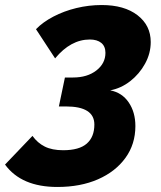

<svg xmlns="http://www.w3.org/2000/svg" viewBox="-72 -596 641 763"><path d="M156 147Q13 147 -52 58L57 -56Q77 -28 106 -13.5Q135 1 179 1Q243 1 273 -25.5Q303 -52 303 -101Q303 -173 190 -173H162L186 -288H218Q275 -288 311 -316Q347 -344 347 -386Q347 -412 330.5 -425.5Q314 -439 285 -439Q209 -439 147 -364L71 -480Q98 -508 140 -530Q182 -552 231.5 -564Q281 -576 332 -576Q422 -576 474.5 -535.5Q527 -495 527 -429Q527 -384 504.5 -343Q482 -302 445.5 -273.5Q409 -245 366 -237Q413 -228 439.5 -189Q466 -150 466 -95Q466 -23 426.5 31.5Q387 86 317.5 116.5Q248 147 156 147Z"/></svg>

Font: Raleway ExtraBold
Style: Italic
Weight: 800
Italic angle: -12°
Designer: Matt McInerney, Pablo Impallari, Rodrigo Fuenzalida
Foundry: Matt McInerney, Pablo Impallari, Rodrigo Fuenzalida
Version: Version 4.026